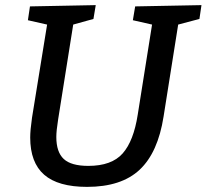

<svg xmlns="http://www.w3.org/2000/svg" viewBox="-20 -720 807 750"><path d="M767 -700 759 -646 676 -624 619 -265Q597 -124 525.5 -57Q454 10 320 10Q207 10 152.5 -37.5Q98 -85 98 -183Q98 -211 105 -260L164 -624L89 -641L97 -695L354 -700L345 -646L266 -624L207 -253Q200 -209 200 -185Q200 -126 229 -99Q258 -72 325 -72Q416 -72 459 -120.5Q502 -169 518 -272L574 -624L499 -641L508 -695Z"/></svg>

Font: Bitter Pro Medium
Style: Italic
Weight: 500
Italic angle: -9°
Designer: Sol Matas, and Bitter project Authors
Foundry: Sol Matas
Version: Version 1.010